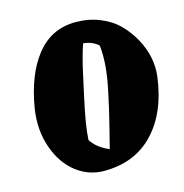

<svg xmlns="http://www.w3.org/2000/svg" viewBox="-110 -849 908 950"><g transform="rotate(-15 344.5 -374.0)"><path d="M370 -637Q349 -575 331 -492.5Q313 -410 306 -378Q275 -238 272 -168Q300 -123 362 -97Q363 -102 388 -200Q413 -298 429 -378Q458 -512 447 -605Q416 -633 370 -637ZM361 -748Q427 -748 484 -725Q541 -702 579 -663.5Q617 -625 643 -577Q695 -481 682 -381Q659 -204 562.5 -102Q466 0 308 0Q230 0 166.5 -49Q103 -98 71 -188Q39 -278 55 -385Q82 -553 159 -650.5Q236 -748 361 -748Z"/></g></svg>

Font: Tillana ExtraBold
Style: Regular
Weight: 800
Designer: Lipi Raval (Devanagari, Latin), Jonny Pinhorn (Latin)
Foundry: Indian Type Foundry
Version: Version 2.003;PS 1.0;hotconv 1.0.79;makeotf.lib2.5.61930; tt